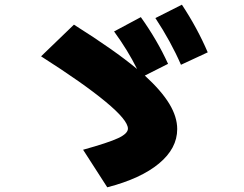

<svg xmlns="http://www.w3.org/2000/svg" viewBox="-20 -805 1040 818"><path d="M525 -257Q525 -293 429.5 -372Q334 -451 155 -565L295 -700Q468 -591 564 -511Q525 -590 466 -671L580 -732Q650 -634 696 -533L597 -483Q668 -418 701.5 -362.5Q735 -307 735 -255Q735 -173 657.5 -108.5Q580 -44 437 -7L334 -167Q442 -197 483.5 -216.5Q525 -236 525 -257ZM755 -785Q821 -685 865 -582L751 -529Q708 -628 642 -728Z"/></svg>

Font: Enso Black
Style: Regular
Weight: 900
Designer: Coji Morishita
Foundry: UNDERFOREST DESIGN
Version: Version 1.000